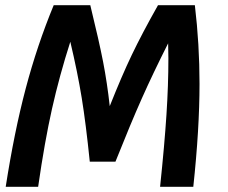

<svg xmlns="http://www.w3.org/2000/svg" viewBox="-20 -720 880 740"><path d="M749 -397Q749 -224 725 0H597Q614 -162 621.5 -277Q629 -392 629 -495L628 -553Q570 -438 527 -341.5Q484 -245 425 -97H326Q311 -244 295 -342.5Q279 -441 251 -559Q209 -428 180.5 -301Q152 -174 127 0H2Q35 -212 79 -378.5Q123 -545 187 -700H328Q362 -561 377.5 -481Q393 -401 403 -311Q449 -427 488.5 -509.5Q528 -592 589 -700H731Q749 -549 749 -397Z"/></svg>

Font: Krub SemiBold
Style: Italic
Weight: 600
Italic angle: -8°
Designer: Ekaluck Peanpanawate
Foundry: Cadson Demak Co.,Ltd.
Version: Version 1.000; ttfautohint (v1.6)